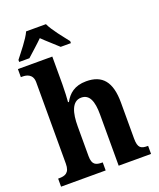

<svg xmlns="http://www.w3.org/2000/svg" viewBox="-171 -1061 965 1165"><g transform="rotate(-20 312.0 -479.0)"><path d="M38 -811V-798H104C130 -822 176 -862 205 -891C233 -863 282 -821 306 -798H372V-811C343 -849 289 -913 269 -958H141C121 -913 67 -849 38 -811ZM18 0H306V-52H303C262 -52 238 -61 238 -117V-310C238 -394 256 -466 317 -466C370 -466 390 -417 390 -331V0H599V-52H596C554 -52 534 -61 534 -123V-355C534 -490 483 -549 379 -549C303 -549 263 -512 239 -467H233C235 -487 238 -536 238 -581V-760H16V-708H27C52 -708 93 -700 93 -647V-121C93 -61 62 -52 24 -52H18Z"/></g></svg>

Font: Noto Serif SemiCondensed
Style: Bold
Weight: 700
Width: 4
Designer: Monotype Design Team
Foundry: Monotype Imaging Inc.
Version: Version 2.015